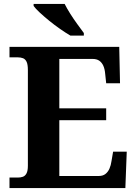

<svg xmlns="http://www.w3.org/2000/svg" viewBox="-20 -951 693 971"><path d="M28 0V-53H70Q84 -53 95.5 -57Q107 -61 114 -74Q121 -87 121 -113V-596Q121 -625 114.5 -638.5Q108 -652 96.5 -656.5Q85 -661 70 -661H28V-714H583L587 -530H517L512 -577Q510 -602 502.5 -618.5Q495 -635 482 -644Q469 -653 448 -653H280V-403H517V-343H280V-61H480Q500 -61 513 -71Q526 -81 533.5 -98Q541 -115 544 -137L552 -184H621L614 0ZM336 -771Q312 -785 284 -804.5Q256 -824 229 -846Q202 -868 180.5 -888Q159 -908 150 -921V-931H307Q318 -909 335 -882Q352 -855 371 -829Q390 -803 404 -784V-771Z"/></svg>

Font: Noto Serif Tamil
Style: Bold
Weight: 700
Designer: Indian Type Foundry, Tom Grace, and the Monotype Design Team
Foundry: Monotype Imaging Inc.
Version: Version 2.003